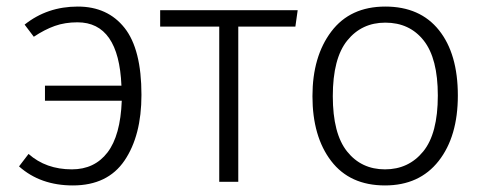

<svg xmlns="http://www.w3.org/2000/svg" viewBox="-20 -554 1479 585"><path d="M202 11Q103 11 38 -47L67 -85Q120 -38 199 -38Q268 -38 307.5 -89.5Q347 -141 351 -247H117V-293H350Q342 -486 216 -486Q178 -486 147 -475Q116 -464 83 -442L55 -479Q124 -534 217 -534Q308 -534 359.5 -469Q411 -404 411 -265Q411 -141 359.5 -65Q308 11 202 11Z M706 0H648V-473H468V-523H887L880 -473H706Z M1153 11Q1046 11 989 -63.5Q932 -138 932 -261Q932 -382 989.5 -458Q1047 -534 1154 -534Q1260 -534 1317.5 -462Q1375 -390 1375 -263Q1375 -138 1316.5 -63.5Q1258 11 1153 11ZM1153 -38Q1225 -38 1269.5 -92.5Q1314 -147 1314 -263Q1314 -376 1271 -430.5Q1228 -485 1154 -485Q1082 -485 1038 -430.5Q994 -376 994 -261Q994 -147 1037.5 -92.5Q1081 -38 1153 -38Z"/></svg>

Font: Trujillo Light
Style: Regular
Weight: 300
Designer: Fira Sans original fonts by bBox Type GmbH, Carrois Corporate GbR, & Edenspiekermann AG / Changes by Cristiano Sobral
Foundry: Fira Sans original fonts by bBox Type GmbH, Carrois Corporate GbR, & Edenspiekermann AG / Changes by Cristiano Sobral
Version: Version 4.301;July 28, 2020;FontCreator 13.0.0.2655 64-bit